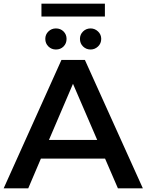

<svg xmlns="http://www.w3.org/2000/svg" viewBox="-25 -1027 799 1047"><path d="M-5 0 310 -700H438L754 0H618L548 -162H198L129 0ZM505 -264 373 -570 242 -264ZM469 -757Q445 -757 428 -773.5Q411 -790 411 -815Q411 -839 428 -855.5Q445 -872 469 -872Q492 -872 509.5 -855.5Q527 -839 527 -815Q527 -790 509.5 -773.5Q492 -757 469 -757ZM280 -757Q256 -757 239 -773.5Q222 -790 222 -815Q222 -839 239 -855.5Q256 -872 280 -872Q305 -872 321.5 -855.5Q338 -839 338 -815Q338 -790 321.5 -773.5Q305 -757 280 -757ZM201 -937V-1007H547V-937Z"/></svg>

Font: Montserrat Thin SemiBold
Style: Regular
Weight: 600
Version: Version 9.000